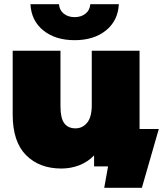

<svg xmlns="http://www.w3.org/2000/svg" viewBox="-20 -787 771 908"><path d="M124 -767H259Q261 -739 281.5 -722.5Q302 -706 333 -706Q364 -706 384.5 -722.5Q405 -739 407 -767H542Q538 -689 481 -643Q424 -597 333 -597Q242 -597 185 -643Q128 -689 124 -767ZM731 -177 651 101H473L491 0H425V-52Q395 -21 355 -5.5Q315 10 270 10Q166 10 103 -53.5Q40 -117 40 -245V-547H266V-284Q266 -228 284 -204Q302 -180 337 -180Q370 -180 392 -206.5Q414 -233 414 -290V-547H640V-177Z"/></svg>

Font: Montserrat Alternates Black
Style: Regular
Weight: 900
Designer: Julieta Ulanovsky
Foundry: Julieta Ulanovsky
Version: Version 7.200